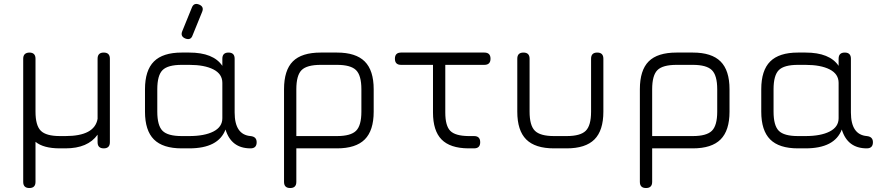

<svg xmlns="http://www.w3.org/2000/svg" viewBox="-20 -748 4462 968"><path d="M97 169V-452Q97 -482 128 -483Q159 -483 159 -452V-185Q159 -115 186 -88.5Q213 -62 282 -62H310Q457 -62 472 -149V-452Q472 -483 503 -483Q534 -483 534 -452V-31Q534 0 503 0Q472 0 472 -31V-69Q423 0 310 0H282Q199 0 159 -33V169Q159 200 128 200Q97 200 97 169Z M914 -554Q888 -565 899 -591L947 -709Q957 -736 984 -725Q1010 -714 999 -688L951 -570Q942 -543 914 -554ZM711 -185V-298Q711 -393 756 -438Q801 -483 896 -483H934Q1056 -483 1101 -416V-452Q1101 -483 1132 -483Q1163 -483 1163 -452V-181Q1163 -69 1243 -62Q1274 -59 1274 -31Q1274 0 1243 0Q1146 0 1117 -95Q1081 0 934 0H896Q801 0 756 -45Q711 -90 711 -185ZM773 -185Q773 -115 799.5 -88.5Q826 -62 896 -62H934Q1011 -62 1056 -85Q1101 -108 1101 -152V-330Q1101 -375 1056 -398Q1011 -421 934 -421H896Q826 -421 799.5 -394.5Q773 -368 773 -298Z M1412 169V-298Q1412 -394 1456.5 -438.5Q1501 -483 1597 -483H1679Q1774 -483 1819 -438Q1864 -393 1864 -298V-185Q1864 -90 1819 -45Q1774 0 1679 0H1474V169Q1474 200 1443 200Q1412 200 1412 169ZM1474 -62H1679Q1748 -62 1775 -88.5Q1802 -115 1802 -185V-298Q1802 -368 1775 -394.5Q1748 -421 1679 -421H1597Q1527 -421 1500.5 -394.5Q1474 -368 1474 -298Z M2002 -421Q1971 -421 1971 -452Q1971 -483 2002 -483H2422Q2453 -483 2453 -452Q2453 -421 2422 -421H2225V-181Q2225 -114 2250 -88.5Q2275 -63 2341 -62H2370Q2401 -62 2401 -31Q2401 0 2370 0H2340Q2249 -1 2206 -45Q2163 -89 2163 -181V-421Z M2588 -185V-452Q2588 -483 2619 -483Q2650 -483 2650 -452V-185Q2650 -115 2677 -88.5Q2704 -62 2773 -62H2837Q2906 -62 2933 -88.5Q2960 -115 2960 -185V-452Q2960 -483 2991 -483Q3022 -483 3022 -452V-185Q3022 -90 2977 -45Q2932 0 2837 0H2773Q2678 0 2633 -45Q2588 -90 2588 -185Z M3206 169V-298Q3206 -394 3250.5 -438.5Q3295 -483 3391 -483H3473Q3568 -483 3613 -438Q3658 -393 3658 -298V-185Q3658 -90 3613 -45Q3568 0 3473 0H3268V169Q3268 200 3237 200Q3206 200 3206 169ZM3268 -62H3473Q3542 -62 3569 -88.5Q3596 -115 3596 -185V-298Q3596 -368 3569 -394.5Q3542 -421 3473 -421H3391Q3321 -421 3294.5 -394.5Q3268 -368 3268 -298Z M3818 -185V-298Q3818 -393 3863 -438Q3908 -483 4003 -483H4041Q4163 -483 4208 -416V-452Q4208 -483 4239 -483Q4270 -483 4270 -452V-181Q4270 -69 4350 -62Q4381 -59 4381 -31Q4381 0 4350 0Q4253 0 4224 -95Q4188 0 4041 0H4003Q3908 0 3863 -45Q3818 -90 3818 -185ZM3880 -185Q3880 -115 3906.5 -88.5Q3933 -62 4003 -62H4041Q4118 -62 4163 -85Q4208 -108 4208 -152V-330Q4208 -375 4163 -398Q4118 -421 4041 -421H4003Q3933 -421 3906.5 -394.5Q3880 -368 3880 -298Z"/></svg>

Font: Jura Medium
Style: Regular
Weight: 500
Designer: Daniel Johnson, Alexei Vanyashin
Foundry: Daniel Johnson
Version: Version 5.103